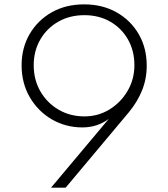

<svg xmlns="http://www.w3.org/2000/svg" viewBox="-20 -860 772 880"><path d="M214 0H281L571 -346Q609.5 -392.5 631 -445.5Q652.5 -498.5 652.5 -559Q652.5 -640 615.8 -703.5Q579 -767 514.2 -803.5Q449.5 -840 365.5 -840Q281.5 -840 217 -803.5Q152.5 -767 115.8 -703.8Q79 -640.5 79 -560.5Q79 -479.5 116.2 -415Q153.5 -350.5 217 -313.2Q280.5 -276 358 -276Q425.5 -276 478.5 -315ZM367 -326.5Q301 -326.5 248.2 -357.5Q195.5 -388.5 165 -441.5Q134.5 -494.5 134.5 -561Q134.5 -627 164.8 -679Q195 -731 247.5 -760.8Q300 -790.5 367 -790.5Q433.5 -790.5 485.2 -760.8Q537 -731 566.5 -679.2Q596 -627.5 596 -561Q596 -497 565 -443.8Q534 -390.5 482 -358.5Q430 -326.5 367 -326.5Z"/></svg>

Font: Spartan Light
Style: Regular
Weight: 300
Designer: Matt Bailey, Mirko Velimirovic
Foundry: Matt Bailey
Version: Version 1.003; ttfautohint (v1.8.3)